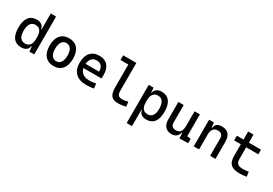

<svg xmlns="http://www.w3.org/2000/svg" viewBox="47 -1867 4593 3227"><g transform="rotate(30 2344.0 -253.5)"><path d="M253.4 9.8Q151.9 9.8 99.4 -57.1Q46.9 -124 46.9 -253.9Q46.9 -388.7 99.4 -458Q151.9 -527.3 253.4 -527.3Q311.5 -527.3 347.9 -500Q384.3 -472.7 390.6 -423.8H430.7L400.4 -276.4Q400.4 -356.4 368.9 -397.9Q337.4 -439.5 276.4 -439.5Q213.9 -439.5 181.6 -392.6Q149.4 -345.7 149.4 -253.9Q149.4 -167 181.6 -122.6Q213.9 -78.1 276.4 -78.1Q337.4 -78.1 368.9 -119.6Q400.4 -161.1 400.4 -241.2L435.5 -93.8H390.6Q385.7 -44.9 349.4 -17.6Q313 9.8 253.4 9.8ZM411.1 4.9 400.4 -96.7V-732.4H503.9V0Z M878.9 9.8Q771.5 9.8 711.9 -60.5Q652.3 -130.9 652.3 -258.8Q652.3 -387.2 711.9 -457.3Q771.5 -527.3 878.9 -527.3Q986.8 -527.3 1046.1 -457.3Q1105.5 -387.2 1105.5 -258.8Q1105.5 -130.9 1046.1 -60.5Q986.8 9.8 878.9 9.8ZM878.9 -83Q936 -83 967 -128.9Q998 -174.8 998 -258.8Q998 -343.3 967 -388.9Q936 -434.6 878.9 -434.6Q821.8 -434.6 790.8 -388.9Q759.8 -343.3 759.8 -258.8Q759.8 -174.8 790.8 -128.9Q821.8 -83 878.9 -83Z M1509.8 9.8Q1377.4 9.8 1305.4 -59.8Q1233.4 -129.4 1233.4 -259.8Q1233.4 -386.7 1294.4 -457Q1355.5 -527.3 1466.8 -527.3Q1571.8 -527.3 1629.2 -463.9Q1686.5 -400.4 1686.5 -279.3Q1686.5 -243.7 1683.6 -212.9H1320.3V-292H1592.8Q1592.8 -361.8 1559.6 -399.2Q1526.4 -436.5 1467.8 -436.5Q1401.9 -436.5 1365.5 -391.6Q1329.1 -346.7 1329.1 -264.6Q1329.1 -174.8 1379.2 -127.9Q1429.2 -81.1 1521.5 -81.1Q1553.7 -81.1 1585 -84.7Q1616.2 -88.4 1648.4 -94.7L1661.1 -3.9Q1615.2 4.9 1577.1 7.3Q1539.1 9.8 1509.8 9.8Z M2127.9 9.8Q2038.1 9.8 1998 -39.1Q1958 -87.9 1958 -195.3V-732.4H2061.5V-200.2Q2061.5 -159.2 2069.3 -133.3Q2077.1 -107.4 2099.9 -95.2Q2122.6 -83 2167 -83Q2207.5 -83 2270.5 -101.6L2282.2 -10.7Q2242.7 0 2206.3 4.9Q2169.9 9.8 2127.9 9.8ZM1805.7 -641.6V-732.4H1966.8V-641.6Z M2425.8 224.6V-517.6H2519.5L2529.3 -408.2V224.6ZM2676.3 9.8Q2616.7 9.8 2580.3 -17.6Q2543.9 -44.9 2539.1 -93.8H2494.1L2529.3 -241.2Q2529.3 -161.1 2560.8 -119.6Q2592.3 -78.1 2653.3 -78.1Q2715.8 -78.1 2748 -122.6Q2780.3 -167 2780.3 -253.9Q2780.3 -345.7 2748 -392.6Q2715.8 -439.5 2653.3 -439.5Q2592.3 -439.5 2560.8 -397.9Q2529.3 -356.4 2529.3 -276.4L2494.1 -423.8H2534.2Q2541 -472.7 2578.4 -500Q2615.7 -527.3 2676.3 -527.3Q2778.3 -527.3 2830.6 -458Q2882.8 -388.7 2882.8 -253.9Q2882.8 -124 2830.6 -57.1Q2778.3 9.8 2676.3 9.8Z M3171.9 9.8Q3090.3 9.8 3045.7 -38.8Q3001 -87.4 3001 -175.8V-517.6H3104.5V-175.8Q3104.5 -131.3 3129.9 -107.2Q3155.3 -83 3201.2 -83Q3257.8 -83 3286.6 -118.9Q3315.4 -154.8 3315.4 -239.3L3341.8 -99.6H3307.6Q3295.4 -46.9 3259.8 -18.6Q3224.1 9.8 3171.9 9.8ZM3324.2 4.9 3315.4 -119.1V-210H3418.9V-93.8L3490.2 -83V0ZM3315.4 -146.5V-517.6H3418.9V-175.8Z M3916 0V-336.9Q3916 -383.8 3891.6 -409.2Q3867.2 -434.6 3823.2 -434.6Q3701.2 -434.6 3701.2 -291L3670.9 -423.8H3710.9Q3715.3 -476.1 3749 -501.7Q3782.7 -527.3 3847.7 -527.3Q3929.7 -527.3 3974.6 -477.5Q4019.5 -427.7 4019.5 -336.9V0ZM3597.7 0V-517.6H3691.4L3701.2 -408.2V0Z M4488.3 9.8Q4370.6 9.8 4318.1 -39.1Q4265.6 -87.9 4265.6 -195.3V-283.2H4369.1V-200.2Q4369.1 -138.7 4399.2 -110.8Q4429.2 -83 4498 -83Q4522.5 -83 4549.8 -85.7Q4577.1 -88.4 4612.3 -92.8L4624 -2Q4589.8 3.9 4557.4 6.8Q4524.9 9.8 4488.3 9.8ZM4265.6 -244.1V-673.8H4369.1V-244.1ZM4135.7 -426.8V-517.6H4604.5V-426.8Z"/></g></svg>

Font: Cascadia Mono
Style: Regular
Weight: 400
Monospace: yes
Designer: Aaron Bell
Foundry: Saja Typeworks
Version: Version 2404.023